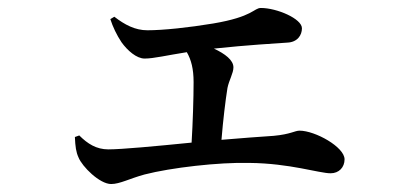

<svg xmlns="http://www.w3.org/2000/svg" viewBox="-20 -496 1040 482"><path d="M168 -152C169 -128 171 -114 177 -101C186 -78 230 -34 259 -34C281 -34 306 -48 343 -58C409 -75 529 -89 606 -87C708 -86 781 -61 810 -61C831 -61 845 -76 845 -96C845 -127 771 -168 732 -168C720 -168 710 -159 667 -155C633 -153 586 -149 536 -145C540 -194 546 -244 551 -275C555 -295 566 -312 566 -327C566 -345 545 -361 517 -374C602 -383 672 -387 701 -389C727 -390 738 -408 738 -425C738 -449 675 -476 635 -476C617 -476 616 -454 515 -437C455 -427 390 -420 350 -420C319 -420 293 -434 267 -454L257 -448C263 -429 273 -408 285 -390C300 -369 323 -349 343 -349C366 -349 398 -357 449 -365C460 -346 466 -323 466 -290C466 -250 464 -187 461 -138C371 -129 285 -121 252 -121C222 -121 200 -135 179 -156Z"/></svg>

Font: Noto Serif CJK HK SemiBold
Style: Regular
Weight: 600
Designer: Ryoko NISHIZUKA 西塚涼子 (kana & ideographs); Frank Grießhammer (Latin, Greek & Cyrillic); Wenlong ZHANG 张文龙 (bopomofo); San
Foundry: Adobe
Version: Version 2.001;hotconv 1.1.0;makeotfexe 2.6.0